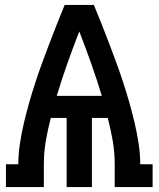

<svg xmlns="http://www.w3.org/2000/svg" viewBox="-20 -755 640 775"><path d="M4 0V-92H54Q54 -134 60.5 -176Q67 -218 76.5 -258.5Q86 -299 97.5 -339.5Q109 -380 122 -420Q135 -460 149.5 -499.5Q164 -539 179 -578.5Q194 -618 209.5 -657Q225 -696 241 -735H359Q375 -696 390.5 -657Q406 -618 421 -578.5Q436 -539 450.5 -499.5Q465 -460 478 -420Q491 -380 502.5 -339.5Q514 -299 523.5 -258.5Q533 -218 539.5 -176Q546 -134 546 -92H596V0H443V-92Q443 -140 435 -186.5Q427 -233 415 -279H351V0H249V-279H185Q173 -233 165 -186.5Q157 -140 157 -92V0ZM391 -368Q371 -434 348 -499Q325 -564 300 -628Q275 -564 252 -499Q229 -434 209 -368Z"/></svg>

Font: Iosevka Curly Slab SmBdEx
Style: Regular
Weight: 600
Width: 7
Monospace: yes
Designer: Belleve Invis
Foundry: Belleve Invis
Version: Version 11.1.0; ttfautohint (v1.8.3)